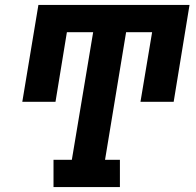

<svg xmlns="http://www.w3.org/2000/svg" viewBox="-20 -755 790 775"><path d="M196 0V-110H270L356 -625H250L204 -344H70L135 -735H745L681 -344H547L594 -625H489L404 -110H464V0Z"/></svg>

Font: Iosevka Etoile XBdObl
Style: Regular
Weight: 800
Italic angle: -9°
Designer: Belleve Invis
Foundry: Belleve Invis
Version: Version 15.5.2; ttfautohint (v1.8.4)